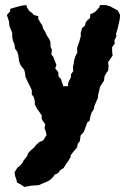

<svg xmlns="http://www.w3.org/2000/svg" viewBox="-20 -520 512 755"><path d="M76 215 61 205 47 198 45 188 40 174 37 158 48 140 60 130 67 122 73 111 87 93 91 82 101 71 113 61 122 50 134 39 150 32 163 11 160 -3 155 -16 158 -31 148 -45 144 -53V-66L136 -78L126 -92L117 -109V-120L113 -138L105 -149V-165L98 -181L92 -192L86 -205L80 -218L78 -235L75 -246L62 -262L56 -276L54 -286L52 -304L47 -318L39 -329L37 -345L31 -360L28 -375V-390L23 -403L17 -418L15 -437L7 -461L20 -476V-485L33 -489L54 -495L67 -498L84 -500L86 -491L95 -477L107 -468L113 -461L131 -456L130 -447L140 -429L145 -423L150 -407L157 -396L165 -379L174 -366L178 -356L179 -336L184 -324L182 -306L189 -297L197 -277L202 -264L197 -251L209 -237L210 -220L220 -209L224 -195L229 -181H247L249 -197L259 -216V-228L268 -240L267 -259L270 -268L271 -282L277 -300L284 -314L283 -331L291 -354L294 -364L298 -379L297 -389L303 -410L314 -419L317 -431L323 -440L334 -449L335 -464L347 -469L357 -476L371 -492L373 -500H386H396L413 -495L428 -487L443 -479L452 -462L451 -445L445 -418L442 -405L436 -386L438 -378L430 -361L431 -348L421 -335V-315L423 -302L411 -284L405 -275L407 -260L405 -242L399 -234L391 -220L389 -203L381 -191L373 -178L370 -163L366 -147L365 -135L357 -117L351 -103L349 -91L340 -77L336 -64L332 -45L323 -38L317 -21L310 -2L297 13L294 35L286 45L283 60L270 75L258 90V97L248 114L241 123L230 141L217 149L208 161L196 166L188 177L175 189L161 196L144 203L133 208L120 209L104 210Z"/></svg>

Font: Winky Rough SemiBold
Style: Regular
Weight: 600
Designer: Simon Atzbach
Foundry: typofactur
Version: Version 1.206; ttfautohint (v1.8.4.7-5d5b)